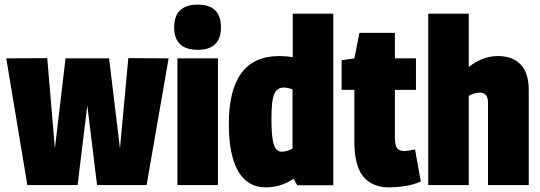

<svg xmlns="http://www.w3.org/2000/svg" viewBox="-20 -799 2332 829"><path d="M98 0 7 -547 184 -548 217 -158 263 -547H451L498 -158L534 -548L708 -547L613 0H399L357 -343L315 0Z M834 -584Q732 -584 732 -681Q732 -779 834 -779Q934 -779 934 -681Q934 -584 834 -584ZM746 0V-547H921V0Z M1264 1 1247 -27Q1193 10 1127 10Q1049 10 1008.5 -59.5Q968 -129 968 -264Q968 -557 1186 -557Q1216 -557 1244 -552V-740H1419V1ZM1243 -157V-413Q1233 -417 1223.5 -419Q1214 -421 1205 -421Q1177 -421 1164.5 -394Q1152 -367 1152 -287Q1152 -204 1162.5 -174Q1173 -144 1196 -144Q1217 -144 1243 -157Z M1660 10Q1586 10 1548 -37.5Q1510 -85 1510 -187V-411H1455V-539L1510 -547L1532 -657H1685V-547H1776V-411H1685V-205Q1685 -170 1695 -158.5Q1705 -147 1724 -147Q1742 -147 1772 -154L1797 -15Q1760 0 1725 5Q1690 10 1660 10Z M1829 0V-740H2004V-510Q2035 -534 2066.5 -545.5Q2098 -557 2130 -557Q2193 -557 2228 -520.5Q2263 -484 2263 -409V0H2087V-356Q2087 -380 2077 -389.5Q2067 -399 2052 -399Q2040 -399 2028 -395.5Q2016 -392 2004 -385V0Z"/></svg>

Font: Georama SemiCondensed ExtraBold
Style: Regular
Weight: 800
Width: 4
Designer: Jean-Baptiste Levee
Foundry: Production Type
Version: Version 1.000